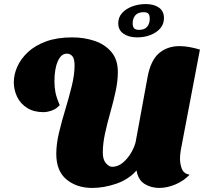

<svg xmlns="http://www.w3.org/2000/svg" viewBox="-20 -905 1031 945"><path d="M434 20Q358 20 307.5 -21.5Q257 -63 257 -148Q257 -196 270.5 -252.5Q284 -309 302 -368Q320 -427 333.5 -482.5Q347 -538 347 -583Q347 -615 336.5 -628Q326 -641 309 -641Q281 -641 264.5 -603.5Q248 -566 248 -505Q248 -476 253 -450Q258 -424 274 -388Q258 -369 235 -361Q212 -353 194 -353Q147 -353 114 -373.5Q81 -394 64.5 -428Q48 -462 48 -500Q48 -538 65 -576.5Q82 -615 117 -648Q152 -681 206.5 -701Q261 -721 335 -721Q394 -721 445 -704Q496 -687 528 -649.5Q560 -612 560 -551Q560 -506 549 -455Q538 -404 523 -351.5Q508 -299 497 -248.5Q486 -198 486 -154Q486 -119 501.5 -101.5Q517 -84 532 -84Q561 -84 585.5 -105Q610 -126 626.5 -155Q643 -184 648 -208L706 -524Q721 -607 762 -642.5Q803 -678 864 -678Q887 -678 912 -673.5Q937 -669 964 -661L870 -167Q869 -160 867.5 -148.5Q866 -137 866 -124Q866 -96 875.5 -73Q885 -50 913 -45Q885 -15 844 2.5Q803 20 763 20Q724 20 692 0.5Q660 -19 652 -66Q612 -21 551.5 -0.5Q491 20 434 20ZM655 -721Q614 -721 588 -739Q562 -757 562 -790Q562 -820 581 -841Q600 -862 631 -873.5Q662 -885 697 -885Q738 -885 762.5 -867.5Q787 -850 787 -816Q787 -786 768.5 -765Q750 -744 720 -732.5Q690 -721 655 -721ZM664 -758Q691 -758 704 -773Q717 -788 717 -813Q717 -830 710.5 -837.5Q704 -845 687 -845Q660 -845 646.5 -830Q633 -815 633 -790Q633 -774 640 -766Q647 -758 664 -758Z"/></svg>

Font: Sansita Swashed Light Black
Style: Regular
Weight: 900
Version: Version 1.003